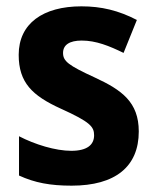

<svg xmlns="http://www.w3.org/2000/svg" viewBox="-20 -576 492 606"><path d="M418 -161C418 -254 364 -292 280 -331C195 -370 179 -383 179 -409C179 -434 199 -448 238 -448C283 -448 325 -431 370 -409L412 -513C354 -543 300 -556 237 -556C116 -556 39 -502 39 -403C39 -315 82 -274 172 -233C265 -191 277 -176 277 -149C277 -119 255 -100 205 -100C155 -100 90 -120 40 -146V-22C90 1 139 10 206 10C344 10 418 -50 418 -161Z"/></svg>

Font: Noto Sans Myanmar SemiCondensed
Style: Bold
Weight: 700
Width: 4
Designer: Monotype Design Team
Foundry: Monotype Imaging Inc.
Version: Version 2.107